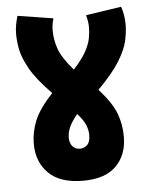

<svg xmlns="http://www.w3.org/2000/svg" viewBox="-48 -673 571 716"><g transform="rotate(-5 237.0 -315.0)"><path d="M400 -149Q400 -81 359 -39.5Q318 2 235 2Q149 2 106 -40.5Q63 -83 63 -151Q63 -194 80 -236.5Q97 -279 148 -334Q93 -390 69 -432.5Q45 -475 39 -506.5Q33 -538 33 -564Q33 -584 36.5 -601.5Q40 -619 44 -632L177 -611Q174 -602 172 -590.5Q170 -579 170 -565Q170 -530 182.5 -495.5Q195 -461 236 -414Q269 -450 283.5 -477Q298 -504 302 -525.5Q306 -547 306 -565Q306 -578 304 -590Q302 -602 299 -612L432 -632Q437 -618 440 -601Q443 -584 443 -564Q443 -538 436 -505Q429 -472 402.5 -429Q376 -386 321 -331Q369 -277 384.5 -236Q400 -195 400 -149ZM195 -163Q195 -142 205.5 -130Q216 -118 234 -118Q249 -118 260.5 -129Q272 -140 272 -166Q272 -184 264.5 -203Q257 -222 234 -248Q212 -221 203.5 -201.5Q195 -182 195 -163Z"/></g></svg>

Font: Noto Sans ExtraCondensed ExtraBold
Style: Regular
Weight: 800
Width: 2
Designer: Monotype Design Team
Foundry: Monotype Imaging Inc.
Version: Version 2.013; ttfautohint (v1.8.4.7-5d5b)